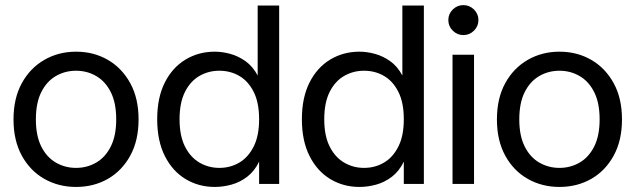

<svg xmlns="http://www.w3.org/2000/svg" viewBox="-20 -727 2512 759"><path d="M280.6 12Q211.5 12 155.2 -19.9Q99 -51.9 66.2 -111.8Q33.4 -171.7 33.4 -254.9Q33.4 -338.3 66.2 -398.1Q99 -458 155.2 -490.3Q211.5 -522.7 280.6 -522.7Q350.6 -522.7 406.4 -490.3Q462.2 -458 495 -398.1Q527.8 -338.3 527.8 -254.9Q527.8 -171.7 495 -111.8Q462.2 -51.9 406.4 -19.9Q350.6 12 280.6 12ZM280.6 -63.3Q324 -63.3 360.1 -84.2Q396.3 -105 417.8 -147.6Q439.4 -190.1 439.4 -254.9Q439.4 -320.5 417.8 -363.1Q396.3 -405.6 360.1 -426.5Q324 -447.4 280.6 -447.4Q237.2 -447.4 201 -426.5Q164.8 -405.6 143.3 -363.1Q121.8 -320.5 121.8 -254.9Q121.8 -190.1 143.3 -147.6Q164.8 -105 201 -84.2Q237.2 -63.3 280.6 -63.3Z M828.8 12Q765.3 12 713.5 -19.2Q661.8 -50.4 631.6 -110.3Q601.4 -170.3 601.4 -255.6Q601.4 -340.9 631.4 -400.5Q661.4 -460.1 713.2 -491.4Q765 -522.7 828.8 -522.7Q859 -522.7 890.5 -514Q922.1 -505.3 950.7 -485Q979.3 -464.7 998.6 -428.5V-705H1083.6V0H1004.3V-87.9Q986 -50.3 957.2 -28.3Q928.4 -6.3 895.2 2.8Q862 12 828.8 12ZM847 -63.3Q890.5 -63.3 925.9 -84.2Q961.3 -105 982.8 -147.6Q1004.3 -190.1 1004.3 -255.7Q1004.3 -321.3 982.8 -363.9Q961.3 -406.4 925.9 -426.9Q890.5 -447.4 847 -447.4Q804.4 -447.4 768.6 -426.9Q732.8 -406.4 711.3 -363.9Q689.8 -321.3 689.8 -255.7Q689.8 -190.1 711.3 -147.6Q732.8 -105 768.6 -84.2Q804.4 -63.3 847 -63.3Z M1400.8 12Q1337.3 12 1285.5 -19.2Q1233.8 -50.4 1203.6 -110.3Q1173.4 -170.3 1173.4 -255.6Q1173.4 -340.9 1203.4 -400.5Q1233.4 -460.1 1285.2 -491.4Q1337 -522.7 1400.8 -522.7Q1431 -522.7 1462.5 -514Q1494.1 -505.3 1522.7 -485Q1551.3 -464.7 1570.6 -428.5V-705H1655.6V0H1576.3V-87.9Q1558 -50.3 1529.2 -28.3Q1500.4 -6.3 1467.2 2.8Q1434 12 1400.8 12ZM1419 -63.3Q1462.5 -63.3 1497.9 -84.2Q1533.3 -105 1554.8 -147.6Q1576.3 -190.1 1576.3 -255.7Q1576.3 -321.3 1554.8 -363.9Q1533.3 -406.4 1497.9 -426.9Q1462.5 -447.4 1419 -447.4Q1376.4 -447.4 1340.6 -426.9Q1304.8 -406.4 1283.3 -363.9Q1261.8 -321.3 1261.8 -255.7Q1261.8 -190.1 1283.3 -147.6Q1304.8 -105 1340.6 -84.2Q1376.4 -63.3 1419 -63.3Z M1768.9 0V-510.7H1853.9V0ZM1811.8 -588.3Q1787.6 -588.3 1769.9 -605.8Q1752.3 -623.2 1752.3 -647.7Q1752.3 -672.1 1769.9 -689.5Q1787.6 -706.8 1811.8 -706.8Q1836 -706.8 1853.6 -689.5Q1871.3 -672.1 1871.3 -647.7Q1871.3 -623.2 1853.6 -605.8Q1836 -588.3 1811.8 -588.3Z M2191.6 12Q2122.5 12 2066.2 -19.9Q2010 -51.9 1977.2 -111.8Q1944.4 -171.7 1944.4 -254.9Q1944.4 -338.3 1977.2 -398.1Q2010 -458 2066.2 -490.3Q2122.5 -522.7 2191.6 -522.7Q2261.6 -522.7 2317.4 -490.3Q2373.2 -458 2406 -398.1Q2438.8 -338.3 2438.8 -254.9Q2438.8 -171.7 2406 -111.8Q2373.2 -51.9 2317.4 -19.9Q2261.6 12 2191.6 12ZM2191.6 -63.3Q2235 -63.3 2271.1 -84.2Q2307.3 -105 2328.8 -147.6Q2350.4 -190.1 2350.4 -254.9Q2350.4 -320.5 2328.8 -363.1Q2307.3 -405.6 2271.1 -426.5Q2235 -447.4 2191.6 -447.4Q2148.2 -447.4 2112 -426.5Q2075.8 -405.6 2054.3 -363.1Q2032.8 -320.5 2032.8 -254.9Q2032.8 -190.1 2054.3 -147.6Q2075.8 -105 2112 -84.2Q2148.2 -63.3 2191.6 -63.3Z"/></svg>

Font: TikTok Sans Light
Style: Regular
Weight: 300
Version: Version 4.000